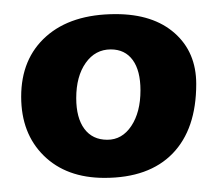

<svg xmlns="http://www.w3.org/2000/svg" viewBox="-20 -767 308 272"><path d="M10 -630Q10 -684 45.5 -715.5Q81 -747 144 -747Q197 -747 227.5 -720Q258 -693 258 -648Q258 -584 224.5 -549.5Q191 -515 128 -515Q74 -515 42 -546.5Q10 -578 10 -630ZM179 -639Q179 -667 168 -682Q157 -697 137 -697Q115 -697 101.5 -678Q88 -659 88 -628Q88 -600 99.5 -584.5Q111 -569 132 -569Q153 -569 166 -588.5Q179 -608 179 -639Z"/></svg>

Font: Atma SemiBold
Style: Regular
Weight: 600
Designer: Gregori Vincens, Jeremie Hornus, Riccardo Olocco, Yoann Minet.
Foundry: black foundry
Version: Version 1.102;PS 1.100;hotconv 1.0.86;makeotf.lib2.5.63406